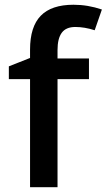

<svg xmlns="http://www.w3.org/2000/svg" viewBox="-20 -785 447 805"><path d="M353 -453.1H221.2V0H106V-453.1H17.1V-506.8L106 -542V-577.1Q106 -672.9 150.9 -719Q195.8 -765.1 288.1 -765.1Q348.6 -765.1 407.2 -745.1L377 -658.2Q334.5 -671.9 295.9 -671.9Q256.8 -671.9 239 -647.7Q221.2 -623.5 221.2 -575.2V-540H353Z"/></svg>

Font: f2_46894          
Style: Regular
Weight: 600
Foundry: Ascender Corporation
Version: Version 1.10